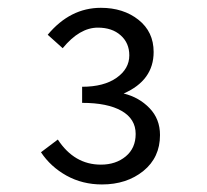

<svg xmlns="http://www.w3.org/2000/svg" viewBox="-20 -911 540 501"><path d="M246.1 -429.7Q195.3 -429.7 153.8 -452.6Q112.3 -475.6 86.9 -513.7L130.9 -546.9Q173.8 -481.4 243.2 -481.4Q282.2 -481.4 308.1 -502.9Q334 -524.4 334 -561.5Q334 -600.6 297.4 -621.6Q260.7 -642.6 194.3 -642.6V-684.6Q251 -684.6 284.2 -708Q317.4 -731.4 317.4 -766.6Q317.4 -798.8 294.9 -818.8Q272.5 -838.9 235.4 -838.9Q187.5 -838.9 143.6 -785.2L104.5 -820.3Q163.1 -890.6 243.2 -890.6Q301.8 -890.6 341.3 -859.4Q380.9 -828.1 380.9 -775.4Q380.9 -701.2 302.7 -667Q342.8 -657.2 370.1 -628.9Q397.5 -600.6 397.5 -558.6Q397.5 -500 354 -464.8Q310.5 -429.7 246.1 -429.7Z"/></svg>

Font: GenEi Gothic M SemiLight
Style: Regular
Weight: 350
Designer: o_tamon (Modified); [Source Han Sans]
Ryoko NISHIZUKA  (kana & ideographs); Paul D. Hunt (Latin, Greek & Cyrillic); Wenl
Version: Version 1.1a;Original Version 1.004